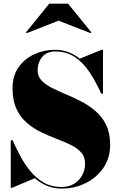

<svg xmlns="http://www.w3.org/2000/svg" viewBox="-20 -1038 674 1072"><path d="M307 -922.5 129.5 -853 125 -857.5 255 -1017.5H360L490 -857.5L485.5 -853ZM48.5 10H40V-255H50Q69.5 -211.5 94 -165.8Q118.5 -120 150.8 -81Q183 -42 225.2 -18Q267.5 6 323 6Q365.5 6 395 -12.8Q424.5 -31.5 439.8 -61.2Q455 -91 455 -125Q455 -162.5 433 -187Q411 -211.5 375 -229Q339 -246.5 295.8 -263Q252.5 -279.5 209.2 -300.2Q166 -321 130 -352Q94 -383 72 -429.8Q50 -476.5 50 -545Q50 -615 84 -663Q118 -711 172.2 -735.5Q226.5 -760 287 -760Q327 -760 361.5 -747Q396 -734 425.5 -710.5L547 -760H555V-515H545Q515 -582.5 479.2 -636Q443.5 -689.5 397 -720Q350.5 -750.5 289 -750.5Q240.5 -750.5 215.2 -719.5Q190 -688.5 190 -645Q190 -611.5 212 -588.5Q234 -565.5 270 -547.2Q306 -529 349.2 -511Q392.5 -493 435.5 -470.5Q478.5 -448 514.8 -416.5Q551 -385 573 -339.8Q595 -294.5 595 -230Q595 -155 556.8 -100Q518.5 -45 457 -15Q395.5 15 325 15Q279 15 241.8 -0.8Q204.5 -16.5 174.5 -43Z"/></svg>

Font: Bodoni* 24pt Fatface
Style: Regular
Weight: 900
Version: Version 2.3